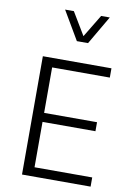

<svg xmlns="http://www.w3.org/2000/svg" viewBox="-101 -1004 724 1066"><g transform="rotate(10 261.0 -471.5)"><path d="M487.3 -51.8V0H100.6V-667H487.3V-614.7H162.1V-358.4H460.4V-307.6H162.1V-51.8ZM177.2 -943.4H226.6L303.2 -815.9L380.4 -943.4H429.2L335 -782.2H272Z"/></g></svg>

Font: Estedad-FD Light
Style: Regular
Weight: 300
Designer: Amin Abedi
Version: Version 7.3